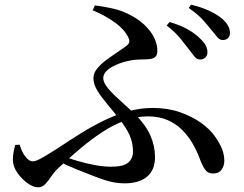

<svg xmlns="http://www.w3.org/2000/svg" viewBox="-20 -776 1040 820"><path d="M833 -522Q821 -522 811 -534Q801 -546 787 -565Q772 -585 750 -612Q728 -639 692 -667L704 -682Q751 -668 782 -650.5Q813 -633 834 -612Q851 -596 858.5 -582Q866 -568 866 -553Q866 -539 856.5 -530Q847 -521 833 -522ZM512 7Q490 7 469.5 3.5Q449 0 427.5 -7Q406 -14 380 -24Q347 -37 308 -52.5Q269 -68 226 -89L242 -112Q273 -100 310 -89Q347 -78 385 -71Q423 -64 455 -64Q507 -64 527.5 -81.5Q548 -99 548 -129Q548 -166 533.5 -198.5Q519 -231 488 -270Q463 -302 438 -331.5Q413 -361 396 -388.5Q379 -416 379 -443Q379 -463 394.5 -482.5Q410 -502 433 -519Q456 -536 478.5 -551Q501 -566 516 -577Q530 -587 532 -596Q534 -605 527 -618Q511 -651 470 -680.5Q429 -710 376 -732L385 -753Q426 -748 464.5 -739Q503 -730 536 -712Q586 -687 619 -645.5Q652 -604 652 -557Q652 -540 642.5 -532.5Q633 -525 618 -523.5Q603 -522 585 -522Q567 -522 551 -520Q534 -518 512 -512Q490 -506 469 -496Q448 -486 434.5 -472.5Q421 -459 421 -442Q421 -427 434.5 -408Q448 -389 469 -369Q490 -349 513 -328.5Q536 -308 555 -290Q602 -243 622 -198Q642 -153 642 -105Q642 -50 608 -21.5Q574 7 512 7ZM142 24Q122 24 97 6Q72 -12 53.5 -39Q35 -66 35 -94Q35 -110 38 -126.5Q41 -143 45 -157L64 -158Q73 -127 88.5 -107Q104 -87 119 -87Q128 -87 139 -91.5Q150 -96 170.5 -108Q191 -120 227 -143Q276 -176 325 -206.5Q374 -237 424.5 -261.5Q475 -286 527 -300.5Q579 -315 632 -315Q696 -315 748 -297Q800 -279 839 -251Q878 -223 899 -192Q920 -162 929 -138Q938 -114 938 -89Q938 -68 926.5 -51.5Q915 -35 889 -35Q867 -35 855 -53Q843 -71 832 -101Q820 -133 802 -164Q784 -195 757.5 -221.5Q731 -248 695 -263.5Q659 -279 611 -279Q563 -279 514.5 -261.5Q466 -244 418.5 -213Q371 -182 324 -142.5Q277 -103 229 -58Q212 -42 199 -22.5Q186 -3 173 10.5Q160 24 142 24ZM931 -605Q918 -605 908 -617.5Q898 -630 882 -649Q867 -668 846.5 -691Q826 -714 786 -742L796 -756Q842 -745 873.5 -730Q905 -715 925 -699Q962 -669 962 -636Q962 -621 953.5 -613Q945 -605 931 -605Z"/></svg>

Font: Noto Serif JP ExtraLight SemiBold
Style: Regular
Weight: 600
Version: Version 2.003-H1;hotconv 1.1.1;makeotfexe 2.6.0